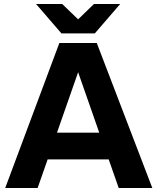

<svg xmlns="http://www.w3.org/2000/svg" viewBox="-20 -934 783 954"><path d="M569.8 0 520 -142.1H216.8L167 0H5.9L274.9 -720.2H460.9L736.8 0ZM159.2 -914.1H289.1L368.2 -837.9L446.8 -914.1H577.1L451.2 -768.1H285.2ZM263.2 -274.9H473.1L368.2 -575.2Z"/></svg>

Font: Aspekta 400
Style: Bold
Weight: 700
Designer: Ivo Dolenc
Version: Version 2.000